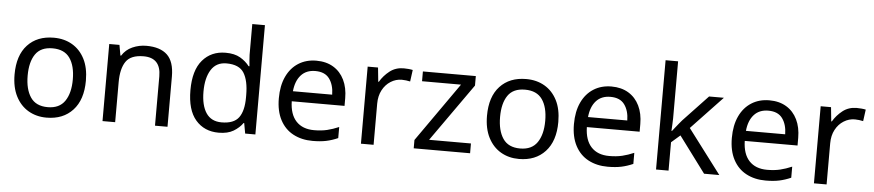

<svg xmlns="http://www.w3.org/2000/svg" viewBox="-44 -1040 6053 1330"><g transform="rotate(5 2982.5 -375.0)"><path d="M551 -269Q551 -136 483.5 -63Q416 10 301 10Q230 10 174.5 -22.5Q119 -55 87 -117.5Q55 -180 55 -269Q55 -402 122 -474Q189 -546 304 -546Q377 -546 432.5 -513.5Q488 -481 519.5 -419.5Q551 -358 551 -269ZM146 -269Q146 -174 183.5 -118.5Q221 -63 303 -63Q384 -63 422 -118.5Q460 -174 460 -269Q460 -364 422 -418Q384 -472 302 -472Q220 -472 183 -418Q146 -364 146 -269Z M948 -546Q1044 -546 1093 -499.5Q1142 -453 1142 -349V0H1055V-343Q1055 -472 935 -472Q846 -472 812 -422Q778 -372 778 -278V0H690V-536H761L774 -463H779Q805 -505 851 -525.5Q897 -546 948 -546Z M1498 10Q1398 10 1338 -59.5Q1278 -129 1278 -267Q1278 -405 1338.5 -475.5Q1399 -546 1499 -546Q1561 -546 1600.5 -523Q1640 -500 1665 -467H1671Q1670 -480 1667.5 -505.5Q1665 -531 1665 -546V-760H1753V0H1682L1669 -72H1665Q1641 -38 1601 -14Q1561 10 1498 10ZM1512 -63Q1597 -63 1631.5 -109.5Q1666 -156 1666 -250V-266Q1666 -366 1633 -419.5Q1600 -473 1511 -473Q1440 -473 1404.5 -416.5Q1369 -360 1369 -265Q1369 -169 1404.5 -116Q1440 -63 1512 -63Z M2130 -546Q2199 -546 2248.5 -516Q2298 -486 2324.5 -431.5Q2351 -377 2351 -304V-251H1984Q1986 -160 2030.5 -112.5Q2075 -65 2155 -65Q2206 -65 2245.5 -74.5Q2285 -84 2327 -102V-25Q2286 -7 2246 1.5Q2206 10 2151 10Q2075 10 2016.5 -21Q1958 -52 1925.5 -113.5Q1893 -175 1893 -264Q1893 -352 1922.5 -415Q1952 -478 2005.5 -512Q2059 -546 2130 -546ZM2129 -474Q2066 -474 2029.5 -433.5Q1993 -393 1986 -321H2259Q2258 -389 2227 -431.5Q2196 -474 2129 -474Z M2737 -546Q2752 -546 2769.5 -544.5Q2787 -543 2800 -540L2789 -459Q2776 -462 2760.5 -464Q2745 -466 2731 -466Q2690 -466 2654 -443.5Q2618 -421 2596.5 -380.5Q2575 -340 2575 -286V0H2487V-536H2559L2569 -438H2573Q2599 -482 2640 -514Q2681 -546 2737 -546Z M3246 0H2854V-58L3142 -468H2871V-536H3239V-470L2955 -68H3246Z M3836 -269Q3836 -136 3768.5 -63Q3701 10 3586 10Q3515 10 3459.5 -22.5Q3404 -55 3372 -117.5Q3340 -180 3340 -269Q3340 -402 3407 -474Q3474 -546 3589 -546Q3662 -546 3717.5 -513.5Q3773 -481 3804.5 -419.5Q3836 -358 3836 -269ZM3431 -269Q3431 -174 3468.5 -118.5Q3506 -63 3588 -63Q3669 -63 3707 -118.5Q3745 -174 3745 -269Q3745 -364 3707 -418Q3669 -472 3587 -472Q3505 -472 3468 -418Q3431 -364 3431 -269Z M4182 -546Q4251 -546 4300.5 -516Q4350 -486 4376.5 -431.5Q4403 -377 4403 -304V-251H4036Q4038 -160 4082.5 -112.5Q4127 -65 4207 -65Q4258 -65 4297.5 -74.5Q4337 -84 4379 -102V-25Q4338 -7 4298 1.5Q4258 10 4203 10Q4127 10 4068.5 -21Q4010 -52 3977.5 -113.5Q3945 -175 3945 -264Q3945 -352 3974.5 -415Q4004 -478 4057.5 -512Q4111 -546 4182 -546ZM4181 -474Q4118 -474 4081.5 -433.5Q4045 -393 4038 -321H4311Q4310 -389 4279 -431.5Q4248 -474 4181 -474Z M4626 -363Q4626 -347 4624.5 -321Q4623 -295 4622 -276H4626Q4632 -284 4644 -299Q4656 -314 4668.5 -329.5Q4681 -345 4690 -355L4861 -536H4964L4747 -307L4979 0H4873L4687 -250L4626 -197V0H4539V-760H4626Z M5280 -546Q5349 -546 5398.5 -516Q5448 -486 5474.5 -431.5Q5501 -377 5501 -304V-251H5134Q5136 -160 5180.5 -112.5Q5225 -65 5305 -65Q5356 -65 5395.5 -74.5Q5435 -84 5477 -102V-25Q5436 -7 5396 1.5Q5356 10 5301 10Q5225 10 5166.5 -21Q5108 -52 5075.5 -113.5Q5043 -175 5043 -264Q5043 -352 5072.5 -415Q5102 -478 5155.5 -512Q5209 -546 5280 -546ZM5279 -474Q5216 -474 5179.5 -433.5Q5143 -393 5136 -321H5409Q5408 -389 5377 -431.5Q5346 -474 5279 -474Z M5887 -546Q5902 -546 5919.5 -544.5Q5937 -543 5950 -540L5939 -459Q5926 -462 5910.5 -464Q5895 -466 5881 -466Q5840 -466 5804 -443.5Q5768 -421 5746.5 -380.5Q5725 -340 5725 -286V0H5637V-536H5709L5719 -438H5723Q5749 -482 5790 -514Q5831 -546 5887 -546Z"/></g></svg>

Font: Noto Sans Tifinagh Azawagh
Style: Regular
Weight: 400
Designer: JamraPatel
Foundry: JamraPatel LLC
Version: Version 2.006; ttfautohint (v1.8.4.7-5d5b)